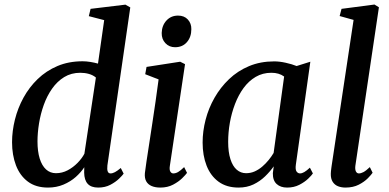

<svg xmlns="http://www.w3.org/2000/svg" viewBox="-20 -838 1760 868"><path d="M465.5 -90Q463.5 -72 467 -63Q470.5 -54 479.5 -54Q489 -54 499.8 -59.8Q510.5 -65.5 526 -78.5L539 -53Q533.5 -45 518 -30Q502.5 -15 478.8 -2.5Q455 10 424 10Q392 10 376.5 -7Q361 -24 360.5 -57.5L361 -82Q346.5 -59.5 322.8 -38.2Q299 -17 267 -3.5Q235 10 197 10Q142 10 106 -17Q70 -44 52.2 -90.5Q34.5 -137 34.5 -195Q34.5 -245.5 47.5 -297.5Q60.5 -349.5 86.2 -396.5Q112 -443.5 150.5 -480.8Q189 -518 239.8 -539.5Q290.5 -561 353.5 -561Q370 -561 388.5 -558Q407 -555 423 -550.5L451 -747L381.5 -765L389.5 -798L547 -817L569 -804.5ZM413.5 -487.5Q400.5 -498.5 382 -503.8Q363.5 -509 343 -509Q302 -509 270.2 -489.5Q238.5 -470 215.5 -437.2Q192.5 -404.5 178 -364Q163.5 -323.5 156.5 -280.5Q149.5 -237.5 149.5 -198.5Q149.5 -153.5 159.5 -121.2Q169.5 -89 188.2 -72Q207 -55 233 -55Q261 -55 286 -68.2Q311 -81.5 330.8 -101.8Q350.5 -122 361.5 -143Z M705 10Q682 10 665.5 3Q649 -4 641 -18.5Q633 -33 635 -55.5Q637 -74.5 642.2 -107.8Q647.5 -141 654 -184.8Q660.5 -228.5 668.2 -278Q676 -327.5 683.2 -378.8Q690.5 -430 697 -479L636.5 -502.5L642.5 -535.5L794.5 -559L816.5 -548L748 -89Q745 -71 750 -62.5Q755 -54 763.5 -54Q774 -54 785 -60.2Q796 -66.5 812.5 -82.5L825.5 -56.5Q819.5 -48 803.5 -32.2Q787.5 -16.5 762.5 -3.2Q737.5 10 705 10ZM771.5 -624.5Q745 -624.5 727.8 -642.8Q710.5 -661 711 -689Q712 -723 732.5 -745.2Q753 -767.5 785 -767.5Q813 -767.5 829.2 -749.8Q845.5 -732 845 -706Q845 -670.5 825 -647.5Q805 -624.5 771.5 -624.5Z M1317.5 -93.5Q1314.5 -71 1320.8 -62.5Q1327 -54 1336.5 -54Q1345 -54 1355.8 -60.2Q1366.5 -66.5 1381 -80L1394.5 -54Q1389.5 -46 1373.5 -30.5Q1357.5 -15 1333.2 -2.5Q1309 10 1278 10Q1248.5 10 1230.8 -6Q1213 -22 1213.5 -55L1217.5 -86Q1201 -62.5 1178.2 -40.5Q1155.5 -18.5 1125.8 -4.2Q1096 10 1058.5 10Q1004.5 10 968.2 -16.5Q932 -43 914 -89Q896 -135 896 -193.5Q896 -244.5 909.5 -296.8Q923 -349 949.8 -396Q976.5 -443 1015.5 -480.2Q1054.5 -517.5 1105.8 -539Q1157 -560.5 1219.5 -560.5Q1244 -560.5 1272 -554.2Q1300 -548 1321 -539.5L1383 -559ZM1264.5 -492Q1253 -500.5 1238.5 -504.8Q1224 -509 1207 -509Q1167.5 -509 1136 -490.5Q1104.5 -472 1081.2 -440.2Q1058 -408.5 1042.5 -368Q1027 -327.5 1019.2 -283.5Q1011.5 -239.5 1011.5 -197Q1011.5 -150 1021.8 -118.2Q1032 -86.5 1050.2 -70.8Q1068.5 -55 1092.5 -55Q1113.5 -55 1131.8 -63.2Q1150 -71.5 1165.8 -85Q1181.5 -98.5 1194.5 -114.5Q1207.5 -130.5 1217 -146.5Z M1586.5 -88.5Q1584.5 -72 1589 -63Q1593.5 -54 1602.5 -54Q1611.5 -54 1622.8 -59.8Q1634 -65.5 1652 -82.5L1664.5 -57Q1658.5 -48 1642.8 -32Q1627 -16 1601.8 -3Q1576.5 10 1541.5 10Q1523.5 10 1508.2 4Q1493 -2 1484 -16Q1475 -30 1475.5 -52.5Q1475.5 -57 1476.2 -63.8Q1477 -70.5 1477.8 -77.8Q1478.5 -85 1479.5 -90L1578.5 -748L1515.5 -765.5L1524 -798L1673 -817.5L1693 -805Z"/></svg>

Font: Merriweather 36pt Medium
Style: Italic
Weight: 500
Italic angle: -7.8°
Version: Version 2.101